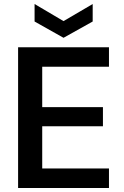

<svg xmlns="http://www.w3.org/2000/svg" viewBox="-20 -935 617 955"><path d="M70 0V-700H522V-603H190V-402H492V-307H190V-97H522V0ZM296 -747 152 -828V-915L296 -830L441 -915V-828Z"/></svg>

Font: DM Sans 20pt SemiBold
Style: Regular
Weight: 600
Version: Version 4.004;gftools[0.9.30]